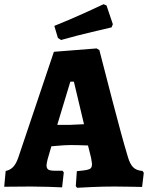

<svg xmlns="http://www.w3.org/2000/svg" viewBox="-28 -885 703 912"><path d="M332 -1 337 -72Q371 -75 385 -78Q399 -81 404 -87Q409 -93 409 -107Q409 -110 405 -134L390 -194Q338 -196 305 -196Q282 -196 238 -192L216 -190L198 -128Q193 -106 193 -100Q193 -85 201.5 -79.5Q210 -74 233 -74H269L275 -66L267 5Q252 4 204.5 2.5Q157 1 118 1L-8 2L-1 -73Q20 -77 34 -91.5Q48 -106 58 -134L228 -639L431 -655L444 -647Q459 -588 505.5 -409Q552 -230 579 -141Q589 -106 604.5 -90.5Q620 -75 649 -73L655 -64L647 3Q633 3 595.5 2Q558 1 517 1Q461 1 407 3.5Q353 6 338 7ZM306 -292Q311 -292 371 -295L323 -497H306L244 -292ZM247 -705 230 -762Q302 -791 373 -823Q444 -855 464 -865L478 -859L508 -770L502 -755Q481 -750 408.5 -733Q336 -716 262 -695Z"/></svg>

Font: Alegreya SC ExtraBold
Style: Regular
Weight: 800
Designer: Juan Pablo del Peral
Foundry: Huerta Tipografica
Version: Version 2.007; ttfautohint (v1.6)